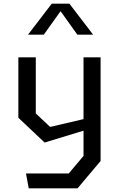

<svg xmlns="http://www.w3.org/2000/svg" viewBox="-20 -826 660 1046"><path d="M136.5 200H402.5L528 51V-513.5H435V-177L253 -134.5L175 -208V-513.5H80V-184.5L223 -49.5L435 -114V23.5L354.5 119H121.5ZM132.5 -637H218.5L310 -765L401.5 -637H487.5L358 -806H262Z"/></svg>

Font: Monaspace Krypton
Style: Regular
Weight: 400
Designer: Riley Cran & the Lettermatic Team
Foundry: Lettermatic
Version: Version 1.200 (Monaspace Krypton)